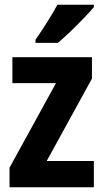

<svg xmlns="http://www.w3.org/2000/svg" viewBox="-20 -837 435 806"><path d="M374 -51H20V-133L215 -488H32V-597H366V-507L176 -161H374ZM374 -807Q359 -789 332.5 -761.5Q306 -734 276.5 -705.5Q247 -677 223 -657H129V-670Q154 -706 178.5 -745Q203 -784 221 -817H374Z"/></svg>

Font: Noto Sans Tamil UI Condensed
Style: Bold
Weight: 700
Width: 3
Designer: Jelle Bosma - Monotype Design Team
Foundry: Monotype Imaging Inc.
Version: Version 2.004; ttfautohint (v1.8.4.7-5d5b)